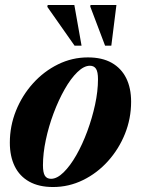

<svg xmlns="http://www.w3.org/2000/svg" viewBox="-20 -738 566 771"><path d="M333 -507.5Q390 -507.5 428.5 -485.8Q467 -464 486.8 -424.2Q506.5 -384.5 506.5 -329.5Q506.5 -262 481.8 -200.5Q457 -139 413.5 -90.8Q370 -42.5 313.2 -14.8Q256.5 13 193 13Q136 13 97.2 -8.8Q58.5 -30.5 39 -70.5Q19.5 -110.5 19.5 -165Q19.5 -232 44.2 -293.5Q69 -355 112.5 -403.2Q156 -451.5 212.8 -479.5Q269.5 -507.5 333 -507.5ZM185 -20Q209 -20 235.5 -46Q262 -72 286.5 -115Q311 -158 330.5 -210.8Q350 -263.5 361.8 -317.8Q373.5 -372 373.5 -420Q373.5 -449.5 365.5 -461.8Q357.5 -474 341 -474Q317 -474 290.5 -448.2Q264 -422.5 239.5 -379.2Q215 -336 195.2 -283.2Q175.5 -230.5 164 -176.2Q152.5 -122 152.5 -74.5Q152.5 -45 160.2 -32.5Q168 -20 185 -20ZM307.5 -554.5H279.5L170 -710.5L171.5 -718H278.5ZM427 -554.5H402L342.5 -711.5L343.5 -718H447.5Z"/></svg>

Font: Newsreader 60pt
Style: Bold Italic
Weight: 700
Italic angle: -17°
Designer: Hugues Gentile
Foundry: Production Type
Version: Version 1.003